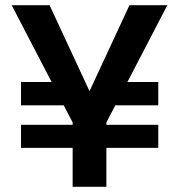

<svg xmlns="http://www.w3.org/2000/svg" viewBox="-20 -720 690 740"><path d="M260 0V-248L25 -700H171L349 -317H301L479 -700H625L390 -248V0ZM61 -150V-239H590V-150ZM61 -314V-404H280L285 -314ZM393 -314 398 -404H590V-314Z"/></svg>

Font: Host Grotesk Light
Style: Bold
Weight: 700
Version: Version 1.003